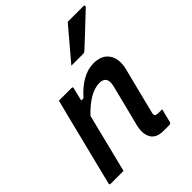

<svg xmlns="http://www.w3.org/2000/svg" viewBox="-223 -943 1075 1075"><g transform="rotate(-45 314.5 -405.5)"><path d="M149 -534H249Q261 -534 257 -523Q252 -504 247.5 -484.5Q243 -465 238 -446H256Q297 -493 342 -519Q387 -545 434 -545Q500 -545 528 -502Q556 -459 539 -392Q522 -323 505 -257.5Q488 -192 471 -122Q465 -104 473 -96Q478 -91 492 -91H524Q519 -71 514 -51Q509 -31 504 -11Q501 0 490 0H444Q387 0 367 -35.5Q347 -71 360 -126Q377 -191 391.5 -250.5Q406 -310 423 -376Q431 -411 419.5 -427.5Q408 -444 380 -444Q344 -444 303 -421.5Q262 -399 214 -349Q192 -262 170.5 -174.5Q149 -87 127 0H26Q14 0 18 -11Q44 -117 71 -223Q98 -329 124 -435Q132 -466 138.5 -491.5Q145 -517 149 -534ZM496 -811H621Q628 -811 628.5 -805.5Q629 -800 623 -795Q592 -766 565 -740.5Q538 -715 510.5 -689Q483 -663 448 -631Q440 -623 429 -623H337Q376 -669 416 -716.5Q456 -764 496 -811Z"/></g></svg>

Font: Recursive Mn Lnr St Med
Style: Italic
Weight: 500
Italic angle: -15°
Monospace: yes
Version: Version 1.079;hotconv 1.0.112;makeotfexe 2.5.65598; ttfautoh